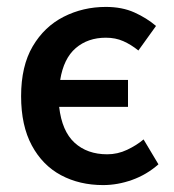

<svg xmlns="http://www.w3.org/2000/svg" viewBox="-20 -523 502 555"><path d="M278 12Q210 12 156.5 -16.5Q103 -45 72 -102.5Q41 -160 41 -245Q41 -332 74.5 -389Q108 -446 164 -474.5Q220 -503 286 -503Q333 -503 368.5 -487Q404 -471 431 -448L380 -377Q359 -394 336.5 -404Q314 -414 286 -414Q234 -414 199 -384Q164 -354 154 -292H350V-214H151Q159 -144 195.5 -110.5Q232 -77 290 -77Q320 -77 347.5 -90Q375 -103 395 -120L438 -48Q404 -18 362 -3Q320 12 278 12Z"/></svg>

Font: Source Sans Pro SemiBold
Style: Regular
Weight: 600
Designer: Paul D. Hunt
Foundry: Adobe Systems Incorporated
Version: Version 2.045;hotconv 1.0.109;makeotfexe 2.5.65596